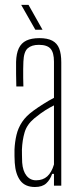

<svg xmlns="http://www.w3.org/2000/svg" viewBox="-20 -762 328 788"><path d="M123.5 5.5Q83 5.5 63.2 -21Q43.5 -47.5 40.5 -94Q40 -108.5 39.5 -121.5Q39 -134.5 39.5 -148Q41 -180.5 47.8 -208.8Q54.5 -237 70.8 -261.5Q87 -286 117.5 -308Q136 -321.5 157.8 -335.2Q179.5 -349 201.5 -360.5V-509Q201.5 -546 187.5 -562Q173.5 -578 139.5 -578Q110 -578 93.8 -563.8Q77.5 -549.5 76 -509Q75.5 -495.5 75.2 -478.2Q75 -461 75.2 -442.5Q75.5 -424 76 -407H47Q46.5 -432 46 -459.2Q45.5 -486.5 46 -508Q47 -542.5 57.2 -564Q67.5 -585.5 88.2 -595.5Q109 -605.5 141.5 -605.5Q175 -605.5 194.8 -595Q214.5 -584.5 223 -562.8Q231.5 -541 231.5 -506V0H201.5V-48.5H194Q186 -24.5 169.8 -9.5Q153.5 5.5 123.5 5.5ZM128 -22Q156 -22 174 -38.2Q192 -54.5 201.5 -87V-329.5Q184.5 -321 166 -309.5Q147.5 -298 120.5 -276Q90.5 -251 81 -218.8Q71.5 -186.5 70 -148Q70 -139.5 70.2 -124.8Q70.5 -110 71 -95Q73.5 -60 88.8 -41Q104 -22 128 -22ZM125 -640 67 -742H97L154.5 -640Z"/></svg>

Font: Big Shoulders Display Thin ExtraLight
Style: Regular
Weight: 250
Version: Version 2.002